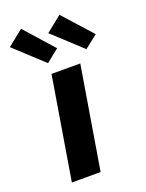

<svg xmlns="http://www.w3.org/2000/svg" viewBox="-181 -844 697 916"><g transform="rotate(-20 167.0 -386.0)"><path d="M21 0 107 -520H253L167 0ZM304 -574 159 -708 239 -772 370 -626ZM109 -574 -36 -708 44 -772 174 -626Z"/></g></svg>

Font: Iosevka Aile Heavy Oblique
Style: Regular
Weight: 900
Italic angle: -9°
Designer: Belleve Invis
Foundry: Belleve Invis
Version: Version 31.1.0; ttfautohint (v1.8.4)